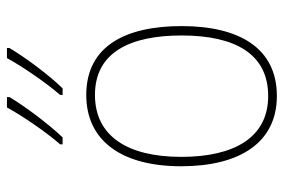

<svg xmlns="http://www.w3.org/2000/svg" viewBox="-152 -654 816 552"><g transform="rotate(-90 256.0 -378.0)"><path d="M394 -759V-766H365C343 -725 294 -653 259 -613V-606H278C319 -648 370 -718 394 -759ZM253 -759V-766H223C201 -725 153 -654 117 -613V-606H137C177 -648 229 -718 253 -759ZM457 -264C457 -423 401 -538 259 -538C127 -538 54 -436 54 -265C54 -97 122 10 256 10C393 10 457 -97 457 -264ZM81 -265C81 -421 142 -513 259 -513C384 -513 430 -408 430 -264C430 -110 377 -15 256 -15C137 -15 81 -112 81 -265Z"/></g></svg>

Font: Noto Sans Gujarati UI SemiCondensed Thin
Style: Regular
Weight: 100
Width: 4
Designer: Jelle Bosma - Monotype Design Team, Universal Thirst
Foundry: Monotype Imaging Inc.
Version: Version 2.106